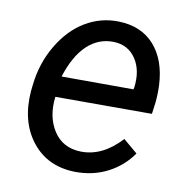

<svg xmlns="http://www.w3.org/2000/svg" viewBox="-67 -602 653 676"><g transform="rotate(10 259.5 -264.0)"><path d="M243.7 9.8Q145 7.8 89.4 -63Q33.7 -133.8 42.5 -244.1L44.9 -265.1Q53.2 -343.8 91.6 -408.7Q129.9 -473.6 185.1 -506.6Q240.2 -539.6 304.2 -538.1Q385.7 -536.1 432.1 -483.9Q478.5 -431.6 482.9 -342.3Q484.4 -310.5 481 -278.8L475.6 -238.3H130.4Q121.6 -166.5 154.1 -116.2Q186.5 -65.9 251 -64Q329.1 -62 395.5 -134.3L446.3 -91.3Q413.1 -43.5 360.6 -16.4Q308.1 10.7 243.7 9.8ZM299.8 -464.4Q245.1 -465.8 204.3 -427.2Q163.6 -388.7 139.6 -312.5L396.5 -312L398.4 -319.8Q406.2 -381.3 378.7 -422.1Q351.1 -462.9 299.8 -464.4Z"/></g></svg>

Font: Roboto
Style: Italic
Weight: 400
Italic angle: -12°
Designer: Google
Version: Version 2.134; 2016; ttfautohint (v1.6)